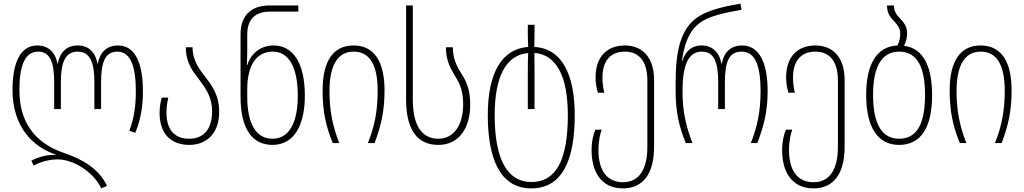

<svg xmlns="http://www.w3.org/2000/svg" viewBox="-20 -790 5654 1060"><path d="M539 250 571 236C525 141 437 90 335 55C212 13 87 -77 87 -293C87 -425 117 -505 190 -505C257 -505 279 -446 279 -336V-188H316V-336C316 -447 341 -505 409 -505C477 -505 501 -446 501 -336V-188H538V-336C538 -447 561 -505 628 -505C700 -505 730 -425 730 -287C730 -204 720 -137 694 -68L727 -57C756 -129 769 -197 769 -287C769 -449 722 -539 632 -539C568 -539 531 -499 520 -439H518C507 -499 472 -539 409 -539C346 -539 310 -499 299 -439H297C286 -499 249 -539 186 -539C95 -539 49 -449 49 -293C49 -90 162 22 287 63V65C240 63 187 78 153 97L166 124C200 105 249 90 300 90C381 90 495 156 539 250Z M1025 10C1118 10 1190 -51 1190 -172C1190 -269 1147 -322 1106 -375C1073 -418 1043 -463 1043 -529H1006C1006 -444 1044 -396 1082 -347C1117 -300 1151 -253 1151 -175C1151 -77 1104 -24 1024 -24C952 -24 899 -65 899 -168C899 -201 904 -228 909 -251H873C866 -226 861 -199 861 -167C861 -50 925 10 1025 10Z M1484 10C1607 10 1663 -104 1663 -261C1663 -443 1598 -539 1490 -539C1412 -539 1363 -487 1345 -431H1343C1344 -458 1345 -489 1345 -513V-599C1345 -685 1389 -726 1472 -726H1627V-760H1470C1369 -760 1308 -708 1308 -600V-257C1308 -74 1375 10 1484 10ZM1484 -24C1393 -24 1345 -108 1345 -256V-297C1345 -427 1394 -505 1486 -505C1574 -505 1624 -420 1624 -261C1624 -112 1576 -24 1484 -24Z M1817 0H1853C1817 -93 1799 -175 1799 -288C1799 -427 1843 -505 1932 -505C2023 -505 2065 -429 2065 -289C2065 -178 2048 -92 2011 0H2048C2083 -94 2103 -174 2103 -291C2103 -448 2047 -539 1932 -539C1819 -539 1761 -452 1761 -291C1761 -171 1780 -92 1817 0Z M2400 10C2513 10 2576 -81 2576 -213C2576 -284 2560 -332 2532 -376C2504 -421 2480 -462 2480 -529H2442C2442 -450 2470 -408 2498 -361C2523 -320 2537 -279 2537 -214C2537 -104 2489 -24 2400 -24C2307 -24 2259 -100 2259 -241V-760H2222V-241C2222 -66 2289 10 2400 10Z M2913 250C3090 250 3153 84 3153 -154C3153 -377 3084 -522 2930 -531C2930 -554 2931 -578 2931 -601V-653H2894V-601C2894 -578 2895 -554 2896 -531C2752 -520 2673 -391 2673 -154C2673 79 2737 250 2913 250ZM2914 215C2780 215 2711 88 2711 -154C2711 -362 2771 -487 2896 -497C2895 -473 2894 -449 2894 -408V-188H2931V-408C2931 -449 2930 -474 2930 -498C3051 -489 3115 -370 3115 -154C3115 93 3050 215 2914 215Z M3419 250C3528 250 3591 172 3591 21V-349C3591 -479 3521 -539 3430 -539C3333 -539 3268 -479 3268 -362C3268 -331 3273 -303 3281 -278H3316C3311 -301 3306 -328 3306 -361C3306 -464 3359 -505 3430 -505C3507 -505 3554 -452 3554 -346V20C3554 145 3509 216 3419 216C3331 216 3284 151 3284 39C3284 -16 3294 -52 3302 -74H3267C3258 -54 3246 -15 3246 40C3246 159 3300 250 3419 250Z M3766 0H3803C3767 -93 3748 -175 3748 -287C3748 -425 3778 -505 3854 -505C3923 -505 3945 -446 3945 -336V-188H3982V-336C3982 -447 4004 -505 4074 -505C4150 -505 4179 -427 4179 -287C4179 -178 4162 -92 4125 0H4161C4197 -94 4218 -174 4218 -287C4218 -440 4174 -539 4077 -539C4012 -539 3976 -499 3965 -439H3963C3952 -499 3915 -539 3853 -539C3812 -539 3770 -522 3746 -452H3744C3763 -577 3798 -638 3864 -677C3908 -703 3991 -722 4074 -736L4068 -770C3973 -754 3892 -733 3844 -703C3736 -640 3710 -506 3710 -335V-288C3710 -171 3729 -92 3766 0Z M4471 250C4580 250 4643 172 4643 21V-349C4643 -479 4573 -539 4482 -539C4385 -539 4320 -479 4320 -362C4320 -331 4325 -303 4333 -278H4368C4363 -301 4358 -328 4358 -361C4358 -464 4411 -505 4482 -505C4559 -505 4606 -452 4606 -346V20C4606 145 4561 216 4471 216C4383 216 4336 151 4336 39C4336 -16 4346 -52 4354 -74H4319C4310 -54 4298 -15 4298 40C4298 159 4352 250 4471 250Z M4971 -537C4982 -559 4988 -581 4988 -605C4988 -646 4968 -669 4947 -690C4930 -708 4915 -728 4915 -760H4877C4877 -714 4898 -691 4919 -670C4935 -652 4950 -635 4950 -604C4950 -581 4945 -558 4934 -539C4820 -533 4762 -436 4762 -266C4762 -90 4824 10 4944 10C5066 10 5126 -89 5126 -265C5126 -420 5079 -524 4971 -537ZM4944 -24C4845 -24 4800 -112 4800 -266C4800 -419 4846 -505 4945 -505C5048 -505 5087 -411 5087 -266C5087 -108 5043 -24 4944 -24Z M5279 0H5315C5279 -93 5261 -175 5261 -288C5261 -427 5305 -505 5394 -505C5485 -505 5527 -429 5527 -289C5527 -178 5510 -92 5473 0H5510C5545 -94 5565 -174 5565 -291C5565 -448 5509 -539 5394 -539C5281 -539 5223 -452 5223 -291C5223 -171 5242 -92 5279 0Z"/></svg>

Font: Noto Sans Georgian Condensed ExtraLight
Style: Regular
Weight: 200
Width: 3
Designer: Monotype Design Team, Akaki Razmadze
Foundry: Google LLC
Version: Version 2.005